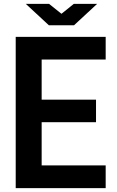

<svg xmlns="http://www.w3.org/2000/svg" viewBox="-20 -970 605 990"><path d="M61 -779.8H524.9V-663.1H194.8V-456.1H475.1V-339.8H194.8V-117.2H524.9V0H61ZM112.8 -950.2H232.9L296.9 -898.9L360.8 -950.2H481L361.8 -839.8H231.9Z"/></svg>

Font: Cooper Hewitt
Style: Semibold
Weight: 709
Designer: Village Type and Design LLC
Foundry: Cooper Hewitt Smithsonian Design Museum
Version: 1.000